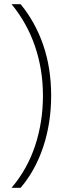

<svg xmlns="http://www.w3.org/2000/svg" viewBox="-20 -734 304 912"><path d="M223 -280Q223 -150 185.5 -37Q148 76 78 158H35Q111 68 147.5 -44Q184 -156 184 -280Q184 -403 146.5 -513.5Q109 -624 35 -714H78Q148 -629 185.5 -519.5Q223 -410 223 -280Z"/></svg>

Font: Noto Sans Lao Looped ExtraLight
Style: Regular
Weight: 200
Designer: Mark Frömberg, Ben Mitchell
Foundry: The Fontpad Ltd
Version: Version 1.002; ttfautohint (v1.8.4.7-5d5b)